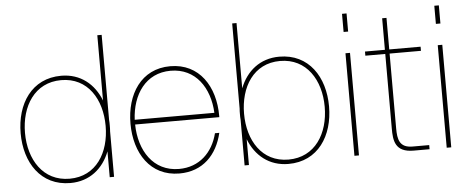

<svg xmlns="http://www.w3.org/2000/svg" viewBox="-49 -839 2365 970"><g transform="rotate(-5 1133.0 -354.0)"><path d="M494 0V-231C495 -241 495 -250 495 -260C495 -270 495 -279 494 -289V-720H472V-389C439 -474 370 -532 272 -532C122 -532 43 -409 43 -260C43 -111 122 12 272 12C370 12 439 -46 472 -131V0ZM65 -260C65 -395 135 -510 270 -510C405 -510 474 -395 474 -260C474 -125 405 -10 270 -10C135 -10 65 -125 65 -260Z M825 12C944 12 1017 -65 1043 -175H1021C997 -79 928 -11 825 -11C694 -11 625 -122 623 -254H1050V-261C1050 -409 973 -532 825 -532C677 -532 600 -409 600 -260C600 -111 677 12 825 12ZM623 -278C629 -405 698 -509 825 -509C952 -509 1021 -405 1027 -278Z M1156 0H1178V-131C1211 -46 1280 12 1378 12C1528 12 1607 -111 1607 -260C1607 -409 1528 -532 1378 -532C1280 -532 1211 -474 1178 -389V-720H1156V-289C1155 -279 1155 -270 1155 -260C1155 -250 1155 -241 1156 -231ZM1176 -260C1176 -395 1245 -510 1380 -510C1515 -510 1585 -395 1585 -260C1585 -125 1515 -10 1380 -10C1245 -10 1176 -125 1176 -260Z M1713 0H1736V-520H1713ZM1713 -628H1736V-720H1713Z M1913 -680V-520H1812V-499H1913V-121C1913 -61 1918 0 2013 0H2094V-21H2010C1943 -21 1935 -64 1935 -120V-499H2094V-520H1935V-680Z M2181 0H2204V-520H2181ZM2181 -628H2204V-720H2181Z"/></g></svg>

Font: Aspekta 50
Style: Regular
Weight: 50
Designer: Ivo Dolenc
Version: Version 2.000